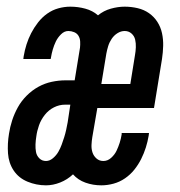

<svg xmlns="http://www.w3.org/2000/svg" viewBox="-20 -548 540 576"><path d="M118 8Q89 8 62.5 -3Q36 -14 21 -36.5Q6 -59 4 -88Q2 -117 7 -147Q10 -167 16.5 -187Q23 -207 33.5 -226Q44 -245 60 -261Q76 -277 95 -287.5Q114 -298 135 -302.5Q156 -307 176 -307H204L220 -405Q221 -414 220.5 -423.5Q220 -433 215.5 -440.5Q211 -448 202.5 -451.5Q194 -455 185 -455Q173 -455 163 -445Q153 -435 147.5 -423.5Q142 -412 138.5 -400Q135 -388 133 -376L132 -371H50L51 -379Q54 -397 59.5 -414.5Q65 -432 73.5 -448.5Q82 -465 94 -480.5Q106 -496 121.5 -507Q137 -518 155 -523Q173 -528 191 -528Q214 -528 236 -522Q258 -516 274 -502Q291 -516 312.5 -522Q334 -528 354 -528Q374 -528 393 -523.5Q412 -519 427 -508.5Q442 -498 452 -482.5Q462 -467 466 -448.5Q470 -430 469.5 -410.5Q469 -391 466 -371L442 -224H272L257 -137Q255 -125 254.5 -113Q254 -101 257.5 -90.5Q261 -80 269.5 -72.5Q278 -65 290 -65Q303 -65 313.5 -74.5Q324 -84 329.5 -95.5Q335 -107 339 -119.5Q343 -132 345 -145V-149H427L426 -141Q423 -123 417.5 -105.5Q412 -88 403.5 -71Q395 -54 383 -39Q371 -24 355 -13Q339 -2 320.5 3Q302 8 284 8Q259 8 236.5 0Q214 -8 199 -25Q182 -9 160.5 -0.5Q139 8 118 8ZM284 -296H371L385 -383Q387 -394 387.5 -406Q388 -418 385.5 -429Q383 -440 374.5 -447.5Q366 -455 354 -455Q343 -455 332.5 -448.5Q322 -442 315 -431.5Q308 -421 304.5 -409.5Q301 -398 299 -387ZM118 -65Q129 -65 139 -73.5Q149 -82 155 -92.5Q161 -103 165 -114Q169 -125 172.5 -136Q176 -147 178.5 -158.5Q181 -170 183 -181L191 -234H175Q158 -234 142 -226Q126 -218 114.5 -203.5Q103 -189 97 -172Q91 -155 89 -139Q87 -127 86.5 -115Q86 -103 88 -92Q90 -81 98 -73Q106 -65 118 -65Z"/></svg>

Font: Iosevka Medium Oblique
Style: Regular
Weight: 500
Italic angle: -9°
Monospace: yes
Designer: Belleve Invis
Foundry: Belleve Invis
Version: Version 32.5.0; ttfautohint (v1.8.4)